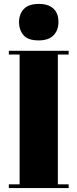

<svg xmlns="http://www.w3.org/2000/svg" viewBox="-20 -959 395 979"><path d="M25 -700H330V-681H275V-19H330V0H25V-19H80V-681H25ZM77 -846Q77 -887 101.5 -913Q126 -939 179 -939Q226 -939 252 -915.5Q278 -892 278 -847Q278 -805 253 -779Q228 -753 177 -753Q122 -753 99.5 -780Q77 -807 77 -846Z"/></svg>

Font: Abril Fatface
Style: Regular
Weight: 400
Designer: Veronika Burian, Jos Scaglione
Foundry: TypeTogether
Version: Version 1.001